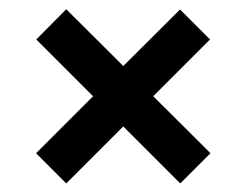

<svg xmlns="http://www.w3.org/2000/svg" viewBox="-20 -574 546 426"><path d="M380 -167 447 -234 320 -360.5 446 -486.5 379.5 -553 253.5 -427.5 127 -553.5 60.5 -486.5 186.5 -360.5 60 -234 127 -167 253.5 -293.5Z"/></svg>

Font: Eudonet
Style: Bold
Weight: 700
Designer: Mikhail Sharanda
Foundry: Mikhail Sharanda
Version: Version 4.503;Glyphs 3.1.2 (3151)